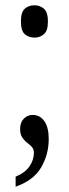

<svg xmlns="http://www.w3.org/2000/svg" viewBox="-20 -551 260 725"><path d="M110 -409Q88 -409 73.5 -422Q59 -435 59 -470Q59 -505 73.5 -518Q88 -531 110 -531Q131 -531 146 -518Q161 -505 161 -470Q161 -435 146 -422Q131 -409 110 -409ZM39 116Q74 102 91 77.5Q108 53 108 26Q108 12 100 3.5Q92 -5 82 -12.5Q72 -20 64 -32Q56 -44 56 -64Q56 -89 70 -103Q84 -117 103 -117Q131 -117 147.5 -93.5Q164 -70 164 -26Q164 32 135.5 81Q107 130 39 154Z"/></svg>

Font: Noto Serif Lao ExtraCondensed
Style: Regular
Weight: 400
Width: 2
Designer: Monotype Design Team
Foundry: Monotype Imaging Inc.
Version: Version 2.003; ttfautohint (v1.8.4.7-5d5b)